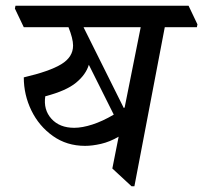

<svg xmlns="http://www.w3.org/2000/svg" viewBox="-20 -640 709 670"><path d="M667 -545H555L449 10H439L372 -52L394 -163Q363 -145 332.5 -138Q302 -131 277 -131Q213 -131 164.5 -165.5Q116 -200 89.5 -254.5Q63 -309 63 -370Q153 -391 194 -416Q235 -441 235 -481Q235 -493 231 -509Q227 -525 219 -545H63L32 -610L34 -620H638L669 -555ZM290 -414Q280 -380 245.5 -351.5Q211 -323 138 -304Q131 -257 159.5 -225.5Q188 -194 239 -194Q267 -194 302.5 -205.5Q338 -217 377 -240ZM471 -545H272Q272 -544 272 -544L412 -263Q413 -264 415 -265Z"/></svg>

Font: Tiro Devanagari Hindi
Style: Italic
Weight: 400
Italic angle: -11°
Designer: Devanagari: John Hudson & Fiona Ross, assisted by Paul Hanslow. Latin: John Hudson with Paul Hanslow, assisted by Kaja S
Foundry: Tiro Typeworks Ltd.
Version: Version 1.52